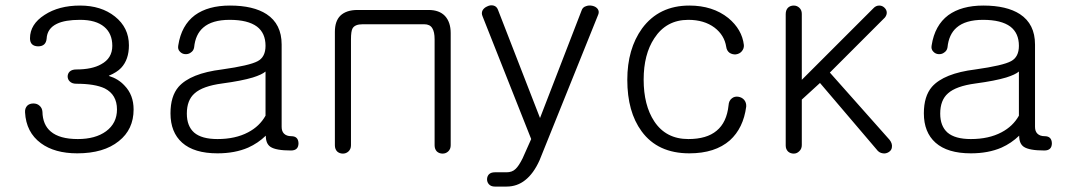

<svg xmlns="http://www.w3.org/2000/svg" viewBox="-20 -560 4019 722"><path d="M281.2 -539.1Q201.2 -539.1 147.5 -503.9Q92.8 -468.8 92.8 -416Q92.8 -386.7 123 -385.7Q152.3 -385.7 155.3 -414.1Q157.2 -453.1 194.3 -470.7Q224.6 -485.4 281.2 -485.4Q340.8 -485.4 372.1 -459Q402.3 -433.6 402.3 -387.7Q402.3 -340.8 360.4 -318.4Q326.2 -298.8 266.6 -298.8Q251 -298.8 242.2 -291Q234.4 -283.2 234.4 -272.5Q234.4 -261.7 242.2 -253.9Q251 -245.1 266.6 -245.1Q336.9 -245.1 374 -227.5Q419.9 -204.1 419.9 -148.4Q419.9 -96.7 378.9 -66.4Q338.9 -37.1 272.5 -37.1Q204.1 -37.1 170.9 -65.4Q140.6 -90.8 139.6 -139.6Q138.7 -154.3 127.9 -163.1Q119.1 -170.9 105.5 -170.9Q91.8 -170.9 83 -163.1Q73.2 -153.3 74.2 -137.7Q78.1 -62.5 133.8 -21.5Q185.5 16.6 270.5 16.6Q370.1 16.6 426.8 -29.3Q482.4 -73.2 482.4 -148.4Q482.4 -203.1 448.2 -238.3Q424.8 -263.7 389.6 -274.4V-275.4Q419.9 -288.1 435.5 -304.7Q464.8 -335.9 464.8 -389.6Q464.8 -456.1 412.1 -498Q360.4 -539.1 281.2 -539.1Z M978.5 -125Q956.1 -85 913.1 -62.5Q865.2 -37.1 797.9 -37.1Q738.3 -37.1 710 -61.5Q682.6 -85.9 682.6 -132.8Q682.6 -183.6 711.9 -209Q742.2 -236.3 815.4 -246.1Q888.7 -255.9 930.7 -268.6Q964.8 -279.3 978.5 -291ZM844.7 -539.1Q762.7 -539.1 712.9 -502.9Q662.1 -464.8 650.4 -389.6Q647.5 -375 656.2 -366.2Q664.1 -357.4 675.8 -356.4Q688.5 -355.5 697.3 -362.3Q708 -369.1 710 -381.8Q714.8 -430.7 744.1 -456.1Q777.3 -485.4 843.8 -485.4Q912.1 -485.4 946.3 -460Q978.5 -435.5 978.5 -387.7Q978.5 -345.7 949.2 -330.1Q918.9 -313.5 814.5 -298.8Q696.3 -284.2 651.4 -233.4Q621.1 -198.2 621.1 -133.8Q621.1 -62.5 665 -23.4Q710 16.6 797.9 16.6Q863.3 16.6 913.1 -4.9Q950.2 -21.5 979.5 -49.8Q979.5 -19.5 997.1 -7.8Q1017.6 5.9 1074.2 5.9Q1102.5 5.9 1102.5 -21.5Q1101.6 -47.9 1075.2 -47.9Q1057.6 -47.9 1047.9 -57.6Q1039.1 -66.4 1039.1 -83V-392.6Q1039.1 -469.7 982.4 -506.8Q932.6 -539.1 844.7 -539.1Z M1324.2 -522.5Q1282.2 -522.5 1259.8 -501Q1239.3 -480.5 1239.3 -440.4V-13.7Q1239.3 1 1248 9.8Q1256.8 17.6 1269.5 17.6Q1281.2 17.6 1290 9.8Q1299.8 1 1299.8 -13.7V-412.1Q1299.8 -442.4 1305.7 -453.1Q1314.5 -468.8 1343.8 -468.8H1575.2Q1596.7 -468.8 1605.5 -454.1Q1614.3 -440.4 1614.3 -412.1V-13.7Q1614.3 1 1623 9.8Q1631.8 17.6 1644.5 17.6Q1656.2 17.6 1665 9.8Q1674.8 1 1674.8 -13.7V-435.5Q1674.8 -476.6 1653.3 -500Q1631.8 -522.5 1591.8 -522.5Z M1794.9 -498 1977.5 -37.1 1945.3 35.2Q1930.7 64.5 1918.9 75.2Q1906.2 87.9 1884.8 87.9H1840.8Q1826.2 87.9 1818.4 95.7Q1811.5 103.5 1811.5 114.3Q1811.5 125 1818.4 132.8Q1826.2 141.6 1840.8 141.6H1884.8Q1924.8 141.6 1955.1 117.2Q1986.3 92.8 2008.8 43L2229.5 -504.9Q2234.4 -516.6 2227.5 -526.4Q2220.7 -535.2 2208 -538.1Q2195.3 -541 2184.6 -537.1Q2170.9 -533.2 2167 -520.5L2010.7 -116.2L1852.5 -523.4Q1847.7 -536.1 1835.9 -539.1Q1824.2 -542 1812.5 -536.1Q1800.8 -531.2 1794.9 -521.5Q1789.1 -510.7 1794.9 -498Z M2572.3 -539.1Q2458 -539.1 2394.5 -453.1Q2338.9 -376 2338.9 -259.8Q2338.9 -139.6 2392.6 -66.4Q2453.1 16.6 2572.3 16.6Q2668.9 16.6 2724.6 -32.2Q2775.4 -78.1 2786.1 -159.2Q2787.1 -173.8 2778.3 -184.6Q2769.5 -194.3 2755.9 -196.3Q2742.2 -198.2 2732.4 -190.4Q2720.7 -181.6 2719.7 -164.1Q2712.9 -99.6 2674.8 -68.4Q2637.7 -37.1 2568.4 -37.1Q2484.4 -37.1 2440.4 -103.5Q2400.4 -164.1 2400.4 -260.7Q2400.4 -355.5 2440.4 -416Q2485.4 -485.4 2568.4 -485.4Q2627.9 -485.4 2667 -456.1Q2704.1 -427.7 2710.9 -383.8Q2712.9 -369.1 2723.6 -361.3Q2734.4 -354.5 2747.1 -355.5Q2760.7 -357.4 2768.6 -366.2Q2778.3 -377 2777.3 -390.6Q2770.5 -449.2 2718.8 -492.2Q2660.2 -539.1 2572.3 -539.1Z M2934.6 -506.8V-12.7Q2934.6 1 2943.4 9.8Q2952.1 17.6 2964.8 17.6Q2976.6 17.6 2985.4 8.8Q2995.1 0 2995.1 -14.6V-185.5L3063.5 -248L3276.4 2Q3285.2 14.6 3299.8 16.6Q3311.5 18.6 3322.3 11.7Q3333 4.9 3334 -6.8Q3335.9 -20.5 3325.2 -34.2L3100.6 -287.1L3307.6 -494.1Q3315.4 -503.9 3314.5 -514.6Q3313.5 -524.4 3304.7 -532.2Q3296.9 -539.1 3286.1 -539.1Q3273.4 -539.1 3263.7 -528.3L2995.1 -259.8V-507.8Q2995.1 -522.5 2985.4 -531.2Q2976.6 -539.1 2964.8 -539.1Q2952.1 -539.1 2943.4 -531.2Q2934.6 -522.5 2934.6 -506.8Z M3811.5 -125Q3789.1 -85 3746.1 -62.5Q3698.2 -37.1 3630.9 -37.1Q3571.3 -37.1 3543 -61.5Q3515.6 -85.9 3515.6 -132.8Q3515.6 -183.6 3544.9 -209Q3575.2 -236.3 3648.4 -246.1Q3721.7 -255.9 3763.7 -268.6Q3797.9 -279.3 3811.5 -291ZM3677.7 -539.1Q3595.7 -539.1 3545.9 -502.9Q3495.1 -464.8 3483.4 -389.6Q3480.5 -375 3489.3 -366.2Q3497.1 -357.4 3508.8 -356.4Q3521.5 -355.5 3530.3 -362.3Q3541 -369.1 3543 -381.8Q3547.9 -430.7 3577.1 -456.1Q3610.4 -485.4 3676.8 -485.4Q3745.1 -485.4 3779.3 -460Q3811.5 -435.5 3811.5 -387.7Q3811.5 -345.7 3782.2 -330.1Q3752 -313.5 3647.5 -298.8Q3529.3 -284.2 3484.4 -233.4Q3454.1 -198.2 3454.1 -133.8Q3454.1 -62.5 3498 -23.4Q3543 16.6 3630.9 16.6Q3696.3 16.6 3746.1 -4.9Q3783.2 -21.5 3812.5 -49.8Q3812.5 -19.5 3830.1 -7.8Q3850.6 5.9 3907.2 5.9Q3935.5 5.9 3935.5 -21.5Q3934.6 -47.9 3908.2 -47.9Q3890.6 -47.9 3880.9 -57.6Q3872.1 -66.4 3872.1 -83V-392.6Q3872.1 -469.7 3815.4 -506.8Q3765.6 -539.1 3677.7 -539.1Z"/></svg>

Font: Gulim
Style: Regular
Weight: 400
Version: Version 2.21